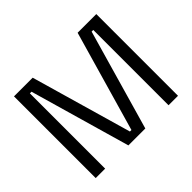

<svg xmlns="http://www.w3.org/2000/svg" viewBox="-149 -932 1163 1163"><g transform="rotate(-45 432.5 -350.0)"><path d="M80 0V-700H240L426 -53H439L625 -700H785V0H704V-645H690L505 0H360L175 -645H161V0Z"/></g></svg>

Font: Space Grotesk
Style: Regular
Weight: 400
Designer: Florian Karsten
Foundry: Florian Karsten
Version: Version 2.000